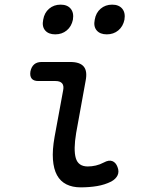

<svg xmlns="http://www.w3.org/2000/svg" viewBox="-20 -797 640 827"><path d="M308 -224Q296 -152 306.5 -116Q317 -80 358 -80Q375 -80 392.5 -84Q410 -88 427 -97Q449 -109 464 -103Q479 -97 486 -78Q494 -58 486.5 -42Q479 -26 459 -15Q431 -1 398 4.5Q365 10 327 10Q292 10 266 -3Q240 -16 225.5 -42.5Q211 -69 208 -110Q205 -151 215 -207L252 -408Q256 -428 247.5 -438Q239 -448 219 -448H145Q125 -448 116.5 -458.5Q108 -469 111 -489Q115 -509 127 -519.5Q139 -530 159 -530H283Q324 -530 340.5 -510.5Q357 -491 349 -450ZM440 -649Q411 -649 396.5 -666Q382 -683 388 -712Q393 -742 413.5 -759.5Q434 -777 463 -777Q492 -777 506.5 -759.5Q521 -742 516 -712Q510 -683 489.5 -666Q469 -649 440 -649ZM218 -649Q189 -649 174.5 -666Q160 -683 166 -712Q171 -742 191.5 -759.5Q212 -777 241 -777Q270 -777 284.5 -759.5Q299 -742 294 -712Q288 -683 267.5 -666Q247 -649 218 -649Z"/></svg>

Font: Maple Mono
Style: Italic
Weight: 400
Italic angle: -10°
Monospace: yes
Designer: subframe7536
Version: Version 7.300